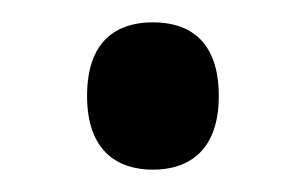

<svg xmlns="http://www.w3.org/2000/svg" viewBox="-20 -442 274 172"><path d="M117 -290C149 -290 176 -307 176 -356C176 -406 149 -422 117 -422C85 -422 58 -406 58 -356C58 -307 85 -290 117 -290Z"/></svg>

Font: Noto Serif Georgian SemiCondensed
Style: Regular
Weight: 400
Width: 4
Designer: Monotype Design Team, Akaki Razmadze
Foundry: Google LLC
Version: Version 2.003